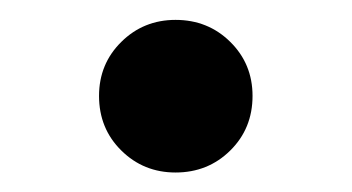

<svg xmlns="http://www.w3.org/2000/svg" viewBox="-20 -575 359 196"><path d="M159.2 -398.9Q126.5 -398.9 103.8 -421.4Q81.1 -443.8 81.1 -477.1Q81.1 -509.8 103.8 -532.2Q126.5 -554.7 159.2 -554.7Q192.4 -554.7 215.1 -532.2Q237.8 -509.8 237.8 -477.1Q237.8 -443.8 215.1 -421.4Q192.4 -398.9 159.2 -398.9Z"/></svg>

Font: Inter SemiBold
Style: Regular
Weight: 600
Designer: Rasmus Andersson
Foundry: rsms
Version: Version 4.001;git-9221beed3